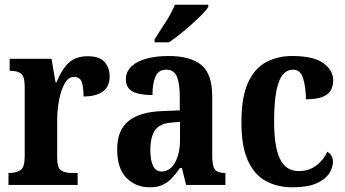

<svg xmlns="http://www.w3.org/2000/svg" viewBox="-20 -786 1468 816"><path d="M16 0V-51H20Q49 -51 67 -63Q85 -75 85 -123V-417Q85 -462 69 -473.5Q53 -485 24 -485H21V-536H199L216 -436H220Q241 -489 271 -518Q301 -547 353 -547Q402 -547 424 -523Q446 -499 446 -461Q446 -418 417 -397Q388 -376 335 -376Q335 -418 327 -438.5Q319 -459 294 -459Q270 -459 254.5 -430.5Q239 -402 231 -360Q223 -318 223 -275V-118Q223 -73 239.5 -62Q256 -51 282 -51H310V0Z M615 10Q558 10 518 -29.5Q478 -69 478 -152Q478 -233 526.5 -272Q575 -311 673 -314L744 -317V-374Q744 -430 732 -460Q720 -490 686 -490Q654 -490 641 -461Q628 -432 628 -382Q571 -382 543 -397.5Q515 -413 515 -448Q515 -482 539.5 -504.5Q564 -527 605 -537.5Q646 -548 697 -548Q789 -548 835.5 -510Q882 -472 882 -377V-122Q882 -80 893.5 -65.5Q905 -51 935 -51H938V0H771L753 -72H745Q726 -45 708.5 -27Q691 -9 669.5 0.5Q648 10 615 10ZM666 -57Q702 -57 723.5 -94.5Q745 -132 745 -191V-268L708 -265Q658 -261 638.5 -232Q619 -203 619 -148Q619 -105 630.5 -81Q642 -57 666 -57ZM637 -619Q657 -651 683.5 -691.5Q710 -732 723 -766H865V-756Q854 -739 825 -711Q796 -683 761.5 -654Q727 -625 698 -606H637Z M1224 10Q1159 10 1110 -16.5Q1061 -43 1033.5 -103.5Q1006 -164 1006 -266Q1006 -374 1034.5 -435.5Q1063 -497 1112 -522.5Q1161 -548 1221 -548Q1312 -548 1354 -518Q1396 -488 1396 -444Q1396 -422 1387 -404Q1378 -386 1352.5 -375Q1327 -364 1280 -364Q1280 -415 1268.5 -452.5Q1257 -490 1225 -490Q1201 -490 1183 -470Q1165 -450 1155 -401.5Q1145 -353 1145 -267Q1145 -164 1169.5 -111.5Q1194 -59 1250 -59Q1294 -59 1325 -83Q1356 -107 1371 -141Q1395 -127 1395 -98Q1395 -74 1379 -49Q1363 -24 1325.5 -7Q1288 10 1224 10Z"/></svg>

Font: Noto Serif Hebrew Condensed
Style: Bold
Weight: 700
Width: 3
Designer: Monotype Design Team
Foundry: Monotype Imaging Inc.
Version: Version 2.004; ttfautohint (v1.8.4.7-5d5b)